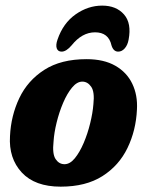

<svg xmlns="http://www.w3.org/2000/svg" viewBox="-20 -672 536 701"><path d="M296 -456Q359 -456 401 -432Q443 -408 463 -366.2Q483 -324.5 480 -272Q476.5 -196 445.5 -131.8Q414.5 -67.5 354 -29Q293.5 9.5 201.5 9.5Q107.5 9.5 59.5 -42.2Q11.5 -94 16.5 -175Q20 -249.5 50.5 -313.8Q81 -378 141.8 -417Q202.5 -456 296 -456ZM215.5 -72.5Q235.5 -72.5 253.2 -94.2Q271 -116 285.5 -150Q300 -184 309.2 -221.8Q318.5 -259.5 321 -291.5Q326 -336.5 313 -355.2Q300 -374 280.5 -374Q261 -374 243 -352.2Q225 -330.5 210.5 -296.5Q196 -262.5 186.8 -224.8Q177.5 -187 175.5 -155Q170.5 -110 183 -91.2Q195.5 -72.5 215.5 -72.5ZM327 -554Q279.5 -554 241.5 -506.5Q222 -483.5 205 -483.5Q191.5 -483.5 187.2 -495.5Q183 -507.5 190 -527.5Q210.5 -587.5 256 -619.5Q301.5 -651.5 353 -651.5Q404.5 -651.5 432.8 -619.2Q461 -587 449.5 -527Q446 -507.5 435.5 -495.5Q425 -483.5 411.5 -483.5Q394 -483.5 387 -506.5Q376.5 -554 327 -554Z"/></svg>

Font: Fraunces 144pt S100
Style: Bold Italic
Weight: 700
Italic angle: -16°
Version: Version 1.000; ttfautohint (v1.8.3)